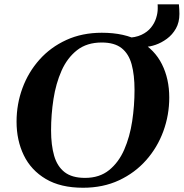

<svg xmlns="http://www.w3.org/2000/svg" viewBox="-20 -860 855 894"><path d="M657.2 -642.1 569.3 -684.1Q610.4 -684.6 638.4 -697.8Q666.5 -710.9 683.1 -731.7Q699.7 -752.4 707 -775.9Q714.4 -799.3 714.4 -819.8Q714.4 -826.2 714.4 -831.3Q714.4 -836.4 713.9 -839.8H813Q814 -832.5 814.7 -817.1Q815.4 -801.8 815.4 -795.4Q815.4 -755.9 799.1 -727.1Q782.7 -698.2 757.1 -679.4Q731.4 -660.6 704.6 -651.4Q677.7 -642.1 657.2 -642.1ZM366.7 14.2Q262.2 14.2 193.4 -26.6Q124.5 -67.4 90.8 -137Q57.1 -206.5 57.1 -293.5Q57.1 -375 84.5 -449.5Q111.8 -523.9 163.6 -582Q215.3 -640.1 288.8 -673.8Q362.3 -707.5 454.1 -707.5Q561 -707.5 630.6 -668.2Q700.2 -628.9 734.1 -560.8Q768.1 -492.7 768.1 -405.8Q768.1 -324.2 740.5 -248.8Q712.9 -173.3 660.6 -114.3Q608.4 -55.2 534.2 -20.5Q460 14.2 366.7 14.2ZM376 -31.7Q443.4 -31.7 488 -67.9Q532.7 -104 558.6 -163.6Q584.5 -223.1 595.5 -295.7Q606.4 -368.2 606.4 -441.4Q606.4 -510.7 593 -560.1Q579.6 -609.4 546.4 -635.7Q513.2 -662.1 453.6 -662.1Q384.3 -662.1 338.6 -626.2Q293 -590.3 266.6 -530.8Q240.2 -471.2 229 -398.7Q217.8 -326.2 217.8 -252.9Q217.8 -184.1 232.2 -134.5Q246.6 -85 281 -58.3Q315.4 -31.7 376 -31.7Z"/></svg>

Font: Gelasio SemiBold
Style: Italic
Weight: 600
Italic angle: -8.5°
Designer: Eben Sorkin
Foundry: Eben Sorkin
Version: Version 1.008